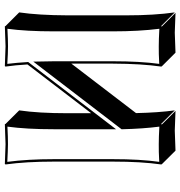

<svg xmlns="http://www.w3.org/2000/svg" viewBox="4 -692 748 796"><g transform="rotate(-90 378.0 -294.0)"><path d="M106 -444.8Q106 -559.6 94.2 -645L96.2 -647.9Q97.7 -647.9 178.2 -645Q178.2 -645 261.2 -647.9L262.2 -645L318.4 -588.4Q306.6 -507.8 306.6 -388.7V-290L508.8 -554.2Q505.9 -604 500 -645L502 -647.9Q503.4 -647.9 584 -645Q584 -645 667 -647.9L668 -645L724.6 -588.4Q712.9 -508.3 712.4 -388.7V-143.6Q712.4 -28.8 724.6 56.6L668 0L666 2.9L722.7 59.6Q721.2 59.6 640.6 56.6Q640.6 56.6 557.6 59.6L501 2.9L500 0Q511.7 -81.5 512.2 -200.2V-372.1L307.1 -104Q309.1 -12.2 318.4 56.6L262.2 0L259.8 2.9L316.4 59.6Q314.9 59.6 234.4 56.6Q234.4 56.6 151.4 59.6L95.2 2.9L94.2 0Q106 -81.5 106 -200.2ZM116.2 -444.8V-200.2Q116.2 -87.4 105 -7.8Q149.4 -10.3 178.2 -9.8Q207 -9.8 251 -7.3Q242.2 -75.7 240.2 -160.6V-164.1L520.5 -529.8L521 -501.5Q522 -471.7 522 -444.8V-200.2Q522 -87.4 511.2 -7.8Q555.7 -10.3 584 -9.8Q612.3 -9.8 656.7 -7.3Q646 -91.8 646 -200.2V-444.8Q646 -558.1 656.7 -637.2Q611.8 -634.8 584 -634.8Q555.7 -634.8 511.2 -637.7Q516.1 -598.6 518.6 -554.7L519 -551.3L240.2 -187V-444.8Q240.2 -558.1 251 -637.2Q206.5 -634.8 178 -635Q149.4 -635.3 105 -637.7Q116.2 -552.7 116.2 -444.8Z"/></g></svg>

Font: Linux Biolinum Shadow O
Style: Bold
Weight: 700
Designer: Philipp H. Poll
Foundry: Philipp H. Poll
Version: Version 0.9.2